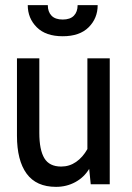

<svg xmlns="http://www.w3.org/2000/svg" viewBox="-20 -717 515 747"><path d="M407 -490V0H333L327 -60Q307 -27 273 -8.5Q239 10 198 10Q121 10 83.5 -41.5Q46 -93 46 -189V-490H133V-200Q133 -134 152.5 -101.5Q172 -69 218 -69Q250 -69 276 -87Q302 -105 320 -137V-490ZM88 -697H166Q166 -671 180.5 -656Q195 -641 224 -641Q253 -641 267.5 -656Q282 -671 282 -697H360Q360 -646 325 -611Q290 -576 224 -576Q158 -576 123 -611Q88 -646 88 -697Z"/></svg>

Font: Cabin Condensed
Style: Regular
Weight: 400
Width: 3
Version: Version 2.001